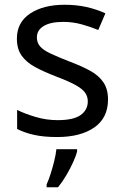

<svg xmlns="http://www.w3.org/2000/svg" viewBox="-20 -566 519 807"><path d="M434 -148Q434 -70 376 -30Q318 10 220 10Q164 10 123.5 1Q83 -8 52 -24V-104Q84 -88 129.5 -74.5Q175 -61 222 -61Q289 -61 319 -82.5Q349 -104 349 -140Q349 -160 338 -176Q327 -192 298.5 -208Q270 -224 217 -244Q165 -264 128 -284Q91 -304 71 -332Q51 -360 51 -404Q51 -472 106.5 -509Q162 -546 252 -546Q301 -546 343.5 -536.5Q386 -527 423 -510L393 -440Q359 -454 322 -464Q285 -474 246 -474Q192 -474 163.5 -456.5Q135 -439 135 -409Q135 -387 148 -371.5Q161 -356 191.5 -341.5Q222 -327 273 -307Q324 -288 360 -268Q396 -248 415 -219.5Q434 -191 434 -148ZM304 70Q300 88 287.5 115.5Q275 143 258.5 171Q242 199 224 221H176V209Q184 192 192.5 165.5Q201 139 208 110.5Q215 82 217 61H304Z"/></svg>

Font: Noto Sans Kaithi
Style: Regular
Weight: 400
Designer: Monotype Design Team
Foundry: Monotype Imaging Inc.
Version: Version 2.005; ttfautohint (v1.8.4.7-5d5b)